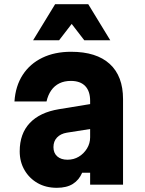

<svg xmlns="http://www.w3.org/2000/svg" viewBox="-20 -881 690 916"><path d="M420 -386V-267L299 -248Q269 -243 252 -225Q235 -207 235 -179Q235 -151 253 -135Q271 -119 302 -119Q332 -119 356 -133.5Q380 -148 395 -172.5Q410 -197 410 -226V-400Q410 -446 386.5 -470.5Q363 -495 318 -495Q287 -495 263.5 -483.5Q240 -472 224.5 -450Q209 -428 202 -397H49Q54 -471 88.5 -524Q123 -577 182 -605.5Q241 -634 319 -634Q440 -634 503.5 -576Q567 -518 567 -408V0H410V-57H372Q357 -22 327.5 -3.5Q298 15 251 15Q199 15 159.5 -7.5Q120 -30 97 -69.5Q74 -109 74 -159Q74 -243 122 -294Q170 -345 261 -360ZM138 -689 243 -861H401L506 -689H382L278 -824H366L262 -689Z"/></svg>

Font: Martian Mono SemiCondensed
Style: Bold
Weight: 700
Width: 4
Designer: Roman Shamin
Foundry: Evil Martians
Version: Version 1.000